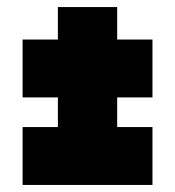

<svg xmlns="http://www.w3.org/2000/svg" viewBox="-20 -524 496 544"><path d="M44 0V-164H144V-248H44V-412H144V-504H312V-412H412V-248H312V-164H412V0Z"/></svg>

Font: Georama Condensed Black
Style: Regular
Weight: 900
Width: 3
Designer: Jean-Baptiste Levee
Foundry: Production Type
Version: Version 1.000